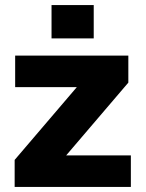

<svg xmlns="http://www.w3.org/2000/svg" viewBox="-20 -740 576 760"><path d="M38 0H498V-125H242L488 -413V-520H40V-395H284L38 -107ZM184 -588H351V-720H184Z"/></svg>

Font: Aspekta 800
Style: Regular
Weight: 800
Designer: Ivo Dolenc
Version: Version 2.000